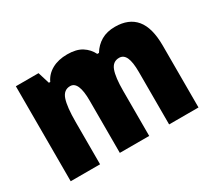

<svg xmlns="http://www.w3.org/2000/svg" viewBox="-111 -766 1074 968"><g transform="rotate(-30 426.0 -281.5)"><path d="M637 -563Q717 -563 758 -513.5Q799 -464 799 -360V0H628V-305Q628 -363 615.5 -390Q603 -417 577 -417Q540 -417 526 -379Q512 -341 512 -262V0H341V-305Q341 -417 292 -417Q254 -417 240 -375.5Q226 -334 226 -246V0H55V-553H187L208 -485H216Q233 -522 270 -542.5Q307 -563 359 -563Q412 -563 444 -542.5Q476 -522 492 -489H502Q523 -524 556.5 -543.5Q590 -563 637 -563Z"/></g></svg>

Font: Noto Sans Gujarati Condensed Black
Style: Regular
Weight: 900
Width: 3
Designer: Jelle Bosma - Monotype Design Team, Universal Thirst
Foundry: Monotype Imaging Inc.
Version: Version 2.106; ttfautohint (v1.8.4.7-5d5b)